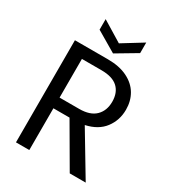

<svg xmlns="http://www.w3.org/2000/svg" viewBox="-211 -1015 1029 1135"><g transform="rotate(30 304.0 -448.0)"><path d="M444 0 278 -285H168V0H77V-697H302Q381 -697 435.5 -670Q490 -643 517 -597Q544 -551 544 -492Q544 -420 502.5 -365Q461 -310 378 -292L553 0ZM168 -358H302Q376 -358 413 -394.5Q450 -431 450 -492Q450 -554 413.5 -588Q377 -622 302 -622H168ZM449 -824 311 -742 172 -824V-896L311 -811L449 -896Z"/></g></svg>

Font: A Bank Premium Regular
Style: Regular
Weight: 400
Designer: Ninad Kale (Devanagari), Jonny Pinhorn (Latin), Htun Naung (Myanmar)
Foundry: Indian Type Foundry
Version: 4.004